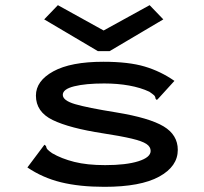

<svg xmlns="http://www.w3.org/2000/svg" viewBox="-20 -713 790 743"><path d="M384 10Q288 10 216.5 -7.5Q145 -25 86 -65L146 -145L152 -153L158 -148Q159 -140 164 -134.5Q169 -129 182 -120Q218 -99 267.5 -86.5Q317 -74 387 -74Q468 -74 515.5 -89Q563 -104 563 -129Q563 -145 546.5 -156Q530 -167 490 -176.5Q450 -186 379 -197Q249 -217 184 -248.5Q119 -280 119 -343Q119 -400 186.5 -437Q254 -474 380 -474Q478 -474 540 -455.5Q602 -437 655 -400L594 -333L587 -326L582 -331Q581 -340 576 -344.5Q571 -349 558 -358Q524 -374 479.5 -382Q435 -390 383 -390Q311 -390 267 -379Q223 -368 223 -346Q223 -324 270.5 -310Q318 -296 430 -278Q558 -257 613 -224Q668 -191 668 -133Q668 -69 596 -29.5Q524 10 384 10ZM204 -693 381 -595 559 -693 612 -638 404 -515H359L151 -638Z"/></svg>

Font: Inconsolata ExtraExpanded SemiBold
Style: Regular
Weight: 600
Width: 8
Monospace: yes
Designer: Raph Levien, Cyreal, Brenton Simpson
Foundry: Raph Levien, Cyreal, Google
Version: Version 3.001; ttfautohint (v1.8.2.53-6de2)